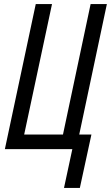

<svg xmlns="http://www.w3.org/2000/svg" viewBox="-20 -734 546 945"><path d="M295 191 336 0H4L156 -714H236L99 -72H290L426 -714H506L370 -72H430L373 191Z"/></svg>

Font: Noto Sans UI Condensed
Style: Italic
Weight: 400
Width: 3
Italic angle: -12°
Designer: Monotype Design Team
Foundry: Monotype Imaging Inc.
Version: Version 1.901